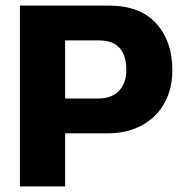

<svg xmlns="http://www.w3.org/2000/svg" viewBox="-20 -664 646 684"><path d="M51 -644H368Q479 -644 536.5 -580.5Q594 -517 594 -414Q594 -348 566 -297Q538 -246 485.5 -217.5Q433 -189 364 -189H212V0H51ZM328 -313Q378 -313 404 -340.5Q430 -368 430 -415Q430 -466 406 -493Q382 -520 333 -520H212V-313Z"/></svg>

Font: Kanit SemiBold
Style: Regular
Weight: 600
Designer: Katatrad Team
Foundry: CadsonDemak
Version: Version 1.030